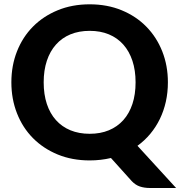

<svg xmlns="http://www.w3.org/2000/svg" viewBox="-20 -754 856 912"><path d="M187.5 -363Q187.5 -305.5 202.5 -260.2Q217.5 -215 245.8 -183.5Q274 -152 314.5 -135.2Q355 -118.5 406 -118.5Q457 -118.5 497.2 -135.2Q537.5 -152 565.8 -183.5Q594 -215 609 -260.2Q624 -305.5 624 -363Q624 -420 609 -465.2Q594 -510.5 565.8 -542.2Q537.5 -574 497.2 -590.8Q457 -607.5 406 -607.5Q355 -607.5 314.5 -590.8Q274 -574 245.8 -542.2Q217.5 -510.5 202.5 -465.2Q187.5 -420 187.5 -363ZM816.5 139H693Q666 139 644.8 132Q623.5 125 605.5 106L507 -3.5Q458.5 8 406 8Q322.5 8 254 -20.2Q185.5 -48.5 136.5 -98Q87.5 -147.5 60.8 -215.5Q34 -283.5 34 -363Q34 -442.5 60.8 -510.2Q87.5 -578 136.5 -627.5Q185.5 -677 254 -705.2Q322.5 -733.5 406 -733.5Q489.5 -733.5 558 -705.2Q626.5 -677 675.2 -627.2Q724 -577.5 750.8 -509.8Q777.5 -442 777.5 -363Q777.5 -315 767.8 -271.2Q758 -227.5 739.5 -189.2Q721 -151 694 -118.5Q667 -86 633 -61.5Z"/></svg>

Font: LatoLatin Heavy
Style: Regular
Weight: 800
Designer: Lukasz Dziedzic with Adam Twardoch and Botio Nikoltchev
Foundry: tyPoland Lukasz Dziedzic
Version: Version 2.015; 2015-08-06; http://www.latofonts.com/